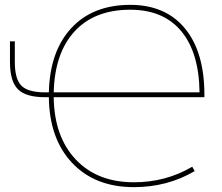

<svg xmlns="http://www.w3.org/2000/svg" viewBox="-20 -760 912 790"><path d="M21 -505V-590H41V-505Q41 -434 68.5 -407Q96 -380 166 -380H181Q185 -549 273.5 -644.5Q362 -740 516 -740Q661 -740 741 -643Q821 -546 821 -370V-360H201Q203 -198 291.5 -104Q380 -10 531 -10Q662 -10 771 -74L781 -56Q669 10 531 10Q371 10 277 -89.5Q183 -189 181 -360H166Q86 -360 53.5 -393Q21 -426 21 -505ZM201 -380H801Q799 -544 725.5 -632Q652 -720 516 -720Q369 -720 287 -631Q205 -542 201 -380Z"/></svg>

Font: M PLUS 1p Thin
Style: Regular
Weight: 250
Version: Version 1.062